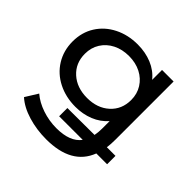

<svg xmlns="http://www.w3.org/2000/svg" viewBox="-186 -702 1070 1070"><g transform="rotate(45 349.0 -167.5)"><path d="M662 58V-8H594C596.7 -26 598 -47.3 598 -72V-530H507V-452C485 -479.3 457 -500 423 -514C389 -528 351.7 -535 311 -535C260.3 -535 214.5 -524.7 173.5 -504C132.5 -483.3 100.3 -454.5 77 -417.5C53.7 -380.5 42 -338 42 -290C42 -242 53.7 -199.2 77 -161.5C100.3 -123.8 132.5 -94.7 173.5 -74C214.5 -53.3 260.3 -43 311 -43C349.7 -43 385.5 -49.7 418.5 -63C451.5 -76.3 479.3 -96 502 -122V-62C502 -44 500.3 -26 497 -8L284 -7V58H470C441.3 96.7 391.3 116 320 116C281.3 116 243.8 109.8 207.5 97.5C171.2 85.2 140.7 68.3 116 47L70 121C98 146.3 134.7 165.8 180 179.5C225.3 193.2 273 200 323 200C456.3 200 541 152.7 577 58ZM453 -170C419 -139.3 375.3 -124 322 -124C268 -124 224 -139.3 190 -170C156 -200.7 139 -240.7 139 -290C139 -322 146.8 -350.5 162.5 -375.5C178.2 -400.5 199.8 -420 227.5 -434C255.2 -448 286.7 -455 322 -455C357.3 -455 388.7 -448 416 -434C443.3 -420 464.8 -400.5 480.5 -375.5C496.2 -350.5 504 -322 504 -290C504 -240.7 487 -200.7 453 -170Z"/></g></svg>

Font: Rookery
Style: Regular
Weight: 400
Designer: Ryan Kimball / Julieta Ulanovsky
Foundry: Motorola Mobility LLC.
Version: Version 1.0